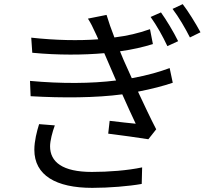

<svg xmlns="http://www.w3.org/2000/svg" viewBox="-20 -862 1040 928"><path d="M169 -262C158 -227 146 -180 146 -138C146 -15 250 46 426 46C507 46 604 38 665 27L667 -53C597 -38 504 -31 424 -31C282 -31 222 -79 222 -155C222 -181 233 -224 245 -256ZM800 -533C754 -516 695 -498 617 -484C600 -521 586 -553 577 -573L560 -614C623 -623 670 -634 719 -649L705 -721C648 -701 597 -689 533 -681C518 -719 505 -757 495 -790L405 -772C419 -750 428 -732 442 -701C446 -692 451 -683 455 -672C360 -665 250 -667 131 -680L136 -607C260 -595 384 -596 484 -605L506 -554L541 -473C422 -458 277 -457 125 -471L128 -397C282 -388 444 -389 571 -406C594 -355 617 -303 636 -264C605 -267 559 -272 510 -278L503 -216C567 -208 647 -197 697 -189L735 -237C708 -289 676 -357 647 -419C714 -432 771 -447 815 -462ZM708 -780C738 -738 766 -688 789 -639L841 -663C819 -708 782 -769 758 -802ZM814 -819C845 -778 874 -728 898 -681L949 -706C926 -749 888 -810 863 -842Z"/></svg>

Font: Noto Sans CJK SC Regular
Style: Regular
Weight: 400
Designer: Ryoko NISHIZUKA (kana & ideographs); Paul D. Hunt (Latin, Greek & Cyrillic); Wenlong ZHANG (bopomofo); Sandoll Communica
Foundry: Adobe Systems Incorporated
Version: Version 1.004;PS 1.004;hotconv 1.0.82;makeotf.lib2.5.63406